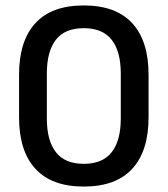

<svg xmlns="http://www.w3.org/2000/svg" viewBox="-20 -672 616 705"><path d="M287.5 13Q170 13 110 -52.2Q50 -117.5 50 -241V-398Q50 -521.5 109.8 -586.8Q169.5 -652 287.5 -652Q405.5 -652 465.5 -586.8Q525.5 -521.5 525.5 -398V-241Q525.5 -117.5 465.5 -52.2Q405.5 13 287.5 13ZM287.5 -70.5Q357 -70.5 390.2 -113.2Q423.5 -156 423.5 -236.5V-402Q423.5 -483 390.2 -525.8Q357 -568.5 287.5 -568.5Q218 -568.5 185 -525.8Q152 -483 152 -402V-236.5Q152 -156 185.2 -113.2Q218.5 -70.5 287.5 -70.5Z"/></svg>

Font: Anek Gurmukhi Medium Medium
Style: Regular
Weight: 500
Version: Version 1.003